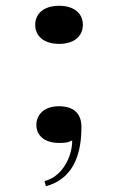

<svg xmlns="http://www.w3.org/2000/svg" viewBox="-20 -480 406 665"><path d="M185 -328C236 -328 267 -354 267 -394C267 -434 236 -460 185 -460C133 -460 102 -434 102 -394C102 -354 133 -328 185 -328ZM134 147 139 165C225 142 263 68 262 -43C261 -89 233 -112 184 -112C134 -112 106 -84 106 -47C106 -11 134 15 184 15C201 15 215 15 230 6C231 64 193 134 134 147Z"/></svg>

Font: Sprat Extended Medium
Style: Regular
Weight: 500
Width: 9
Designer: Ethan Nakache
Foundry: Collletttivo
Version: Version 2.000;Glyphs 3.2 (3217)